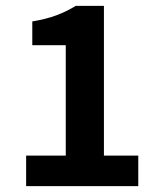

<svg xmlns="http://www.w3.org/2000/svg" viewBox="-20 -634 544 654"><path d="M69 0V-104H204V-480H90V-561Q138 -569 172.5 -582Q207 -595 238 -614H334V-104H451V0Z"/></svg>

Font: Narnoor
Style: Bold
Weight: 700
Designer: S. Sridhar Murthy
Foundry: SIL International
Version: Version 3.000